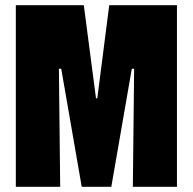

<svg xmlns="http://www.w3.org/2000/svg" viewBox="-20 -720 744 740"><path d="M41 0V-700H303L350 -341H355L401 -700H662V0H492L497 -455H488L409 0H295L216 -455H207L212 0Z"/></svg>

Font: Phudu Light ExtraBold
Style: Regular
Weight: 800
Version: Version 1.005;gftools[0.9.23]